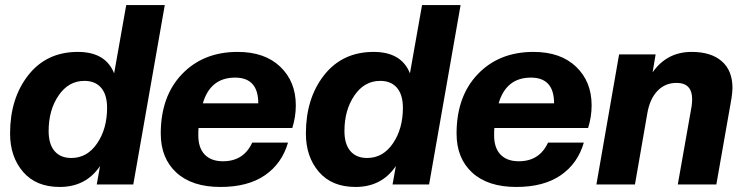

<svg xmlns="http://www.w3.org/2000/svg" viewBox="-20 -732 2952 762"><path d="M217 10Q123 10 71.5 -50Q20 -110 20 -202Q20 -342 92.5 -434Q165 -526 289 -526Q399 -526 433 -441L481 -712H634L509 0H364L377 -73Q321 10 217 10ZM263 -105Q326 -105 365.5 -163Q405 -221 405 -304Q405 -356 381.5 -383.5Q358 -411 315 -411Q252 -411 212.5 -353Q173 -295 173 -212Q173 -160 196.5 -132.5Q220 -105 263 -105Z M855 10Q742 10 680 -47Q618 -104 618 -202Q618 -350 702.5 -438Q787 -526 923 -526Q1031 -526 1092.5 -467Q1154 -408 1154 -314Q1154 -268 1140 -224H768Q767 -214 767 -195Q767 -145 792.5 -118.5Q818 -92 865 -92Q947 -92 981 -166H1123Q1099 -83 1031.5 -36.5Q964 10 855 10ZM913 -424Q815 -424 785 -322H1005Q1005 -424 913 -424Z M1391 10Q1297 10 1245.5 -50Q1194 -110 1194 -202Q1194 -342 1266.5 -434Q1339 -526 1463 -526Q1573 -526 1607 -441L1655 -712H1808L1683 0H1538L1551 -73Q1495 10 1391 10ZM1437 -105Q1500 -105 1539.5 -163Q1579 -221 1579 -304Q1579 -356 1555.5 -383.5Q1532 -411 1489 -411Q1426 -411 1386.5 -353Q1347 -295 1347 -212Q1347 -160 1370.5 -132.5Q1394 -105 1437 -105Z M2029 10Q1916 10 1854 -47Q1792 -104 1792 -202Q1792 -350 1876.5 -438Q1961 -526 2097 -526Q2205 -526 2266.5 -467Q2328 -408 2328 -314Q2328 -268 2314 -224H1942Q1941 -214 1941 -195Q1941 -145 1966.5 -118.5Q1992 -92 2039 -92Q2121 -92 2155 -166H2297Q2273 -83 2205.5 -36.5Q2138 10 2029 10ZM2087 -424Q1989 -424 1959 -322H2179Q2179 -424 2087 -424Z M2823 0H2670L2725 -311Q2727 -329 2727 -338Q2727 -403 2665 -403Q2620 -403 2589.5 -371.5Q2559 -340 2549 -282L2500 0H2347L2437 -516H2582L2570 -445Q2627 -526 2725 -526Q2802 -526 2844.5 -489Q2887 -452 2887 -383Q2887 -369 2883 -341Z"/></svg>

Font: Creato Display ExtraBold
Style: Italic
Weight: 800
Italic angle: -10°
Version: Version 1.000